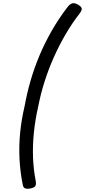

<svg xmlns="http://www.w3.org/2000/svg" viewBox="-20 -1092 527 1191"><path d="M473 -1007Q427 -948 387 -879.5Q347 -811 314 -737Q281 -663 256.5 -586Q232 -509 217 -431Q198 -348 190 -267.5Q182 -187 185 -113Q188 -39 201 27Q206 53 198.5 63Q191 73 168 77Q148 81 136 76.5Q124 72 121 53Q105 -26 101 -106.5Q97 -187 105 -269Q113 -351 133 -435Q147 -513 169.5 -591Q192 -669 224.5 -746.5Q257 -824 300 -899.5Q343 -975 398 -1047Q414 -1068 429 -1071.5Q444 -1075 466 -1062Q483 -1052 486.5 -1040.5Q490 -1029 473 -1007Z"/></svg>

Font: Playwrite AU SA
Style: Regular
Weight: 400
Designer: Veronika Burian, José Scaglione
Foundry: TypeTogether
Version: Version 1.002